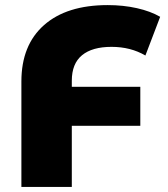

<svg xmlns="http://www.w3.org/2000/svg" viewBox="-20 -734 660 754"><path d="M262 -417V-393H531V-240H262V0H64V-414Q64 -557 153 -635.5Q242 -714 403 -714Q464 -714 517.5 -702Q571 -690 609 -668L551 -516Q493 -550 418 -550Q342 -550 302 -517Q262 -484 262 -417Z"/></svg>

Font: Montserrat Alternates ExtraBold
Style: Regular
Weight: 800
Designer: Julieta Ulanovsky
Foundry: Julieta Ulanovsky
Version: Version 7.200